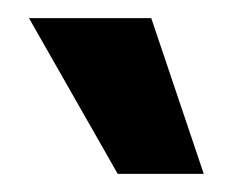

<svg xmlns="http://www.w3.org/2000/svg" viewBox="-20 -800 275 212"><path d="M110 -608 12 -780H147L205 -608Z"/></svg>

Font: Mohave Light
Style: Bold
Weight: 700
Version: Version 2.003